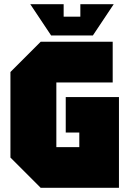

<svg xmlns="http://www.w3.org/2000/svg" viewBox="-20 -900 620 920"><path d="M30 -145V-555L175 -700H520V-505H250V-195H360V-265H295V-435H550V0H175ZM365 -880H525L425 -730H225L125 -880H285V-820H365Z"/></svg>

Font: Tektur SemiCondensed Black
Style: Regular
Weight: 900
Width: 4
Designer: Adam Jagosz
Foundry: Adam Jagosz
Version: Version 1.005;gftools[0.9.30]